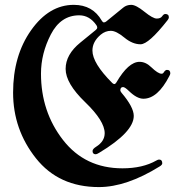

<svg xmlns="http://www.w3.org/2000/svg" viewBox="-20 -738 732 780"><path d="M279.8 -718.3Q356.9 -718.3 393.6 -653.8Q397.5 -647 402.1 -647Q406.7 -647 411.1 -650.4L480.5 -707Q494.1 -718.3 513.2 -718.3Q532.2 -718.3 566.7 -690.4Q601.1 -662.6 616.7 -662.6Q632.3 -662.6 638.7 -671.9Q645 -681.2 651.4 -681.2Q666 -681.2 666 -667.5Q666 -662.6 660.6 -655.8Q584 -558.1 551 -558.1Q518.1 -558.1 485.1 -585.4Q452.1 -612.8 430.2 -612.8Q408.2 -612.8 389.2 -597.2Q355.5 -568.8 355.5 -532.7Q355.5 -481.4 436 -400.9Q440.4 -396.5 444.6 -396.5Q448.7 -396.5 452.6 -402.8Q501.5 -486.8 546.9 -486.8Q572.3 -486.8 594.7 -464.8Q622.1 -438.5 636.2 -438.5Q641.6 -438.5 644.5 -442.9Q651.4 -454.1 658.2 -454.1Q671.9 -454.1 671.9 -439.9Q671.9 -436.5 668 -429.2Q620.6 -336.9 562.5 -336.9Q536.1 -336.9 503.9 -368.2Q487.3 -384.3 480 -384.3Q468.8 -384.3 468.8 -370.6Q468.8 -367.7 473.6 -361.3Q523.4 -302.7 523.4 -267.1Q523.4 -201.7 382.8 -117.2Q373 -111.3 369.1 -111.3Q356 -111.3 356 -124.5Q356 -132.8 370.1 -141.6Q405.3 -163.6 405.3 -196.8Q405.3 -246.6 325.9 -323Q246.6 -399.4 246.6 -458Q246.6 -516.6 306.2 -564.9L369.1 -616.2Q375 -621.1 375 -626Q375 -630.9 371.6 -635.7Q343.8 -675.8 301.8 -675.8Q226.6 -675.8 186.5 -598.1Q146.5 -520.5 146.5 -439Q146.5 -284.2 236.1 -169.2Q325.7 -54.2 477.5 -54.2Q559.6 -54.2 615.2 -85.9Q622.1 -89.8 626 -89.8Q639.2 -89.8 639.2 -74.7Q639.2 -68.4 628.9 -62Q493.7 22 381.8 22Q218.8 22 126 -95Q33.2 -211.9 33.2 -361.8Q33.2 -511.7 106.2 -615Q179.2 -718.3 279.8 -718.3Z"/></svg>

Font: UnifrakturMaguntia
Style: Book
Weight: 400
Designer: j. 'mach' wust, Gerrit Ansmann, Georg Duffner, based on a font by Peter Wiegel, original typeface by Carl Albert Fahrenw
Version: Version 2017-03-19